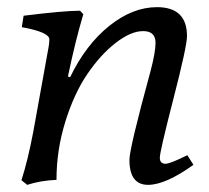

<svg xmlns="http://www.w3.org/2000/svg" viewBox="-20 -508 584 537"><path d="M394 9Q342 9 342 -61Q342 -93 401 -309Q415 -362 415 -388Q415 -421 380.5 -421Q346 -421 303.5 -388Q261 -355 224 -300.5Q187 -246 162.5 -167Q138 -88 138 -5Q93 -3 56 9L40 -4Q58 -60 73 -139L116 -377Q118 -387 118 -398Q118 -418 41 -432L46 -464Q159 -478 204 -478L213 -468Q191 -395 170 -294L176 -292Q220 -383 285.5 -435.5Q351 -488 419 -488Q503 -488 503 -407Q503 -379 465 -231.5Q427 -84 427 -67Q427 -50 443 -50Q456 -50 504 -74L521 -47Q443 9 394 9Z"/></svg>

Font: Poly
Style: Italic
Weight: 400
Italic angle: -10°
Designer: Nicolas Silva
Foundry: Jose Nicolas Silva Schwarzenberg
Version: Version 1.003